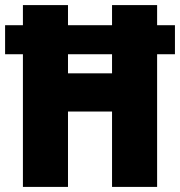

<svg xmlns="http://www.w3.org/2000/svg" viewBox="-23 -734 707 754"><path d="M67 0V-521H-3V-635H67V-714H244V-635H417V-714H594V-635H664V-521H594V0H417V-296H244V0ZM244 -446H417V-521H244Z"/></svg>

Font: Noto Sans Kannada Condensed Black
Style: Regular
Weight: 900
Width: 3
Designer: Jelle Bosma - Monotype Design Team
Foundry: Monotype Imaging Inc.
Version: Version 2.005; ttfautohint (v1.8.4.7-5d5b)